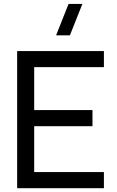

<svg xmlns="http://www.w3.org/2000/svg" viewBox="-20 -988 616 1008"><path d="M347 -802.5H274.5L340 -967.5H412.5ZM70 0V-720H525.5V-635.5H159.5V-410H465.5V-325.5H159.5V-84.5H525.5V0Z"/></svg>

Font: Vela Sans Med
Style: Regular
Weight: 500
Designer: Principal design: Mikhail Sharanda - project Manrope.
Design modification: Ravid Balaliev
Foundry: Mikhail Sharanda
Version: Version 1.001